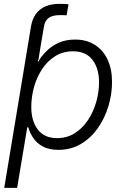

<svg xmlns="http://www.w3.org/2000/svg" viewBox="-20 -749 635 974"><path d="M108.9 -444.8 125 -541 137.2 -614.7Q146.5 -670.9 183.3 -700.2Q220.2 -729.5 282.2 -729.5Q295.4 -729.5 307.4 -729Q319.3 -728.5 327.6 -727.1L317.9 -671.4Q309.6 -671.9 300.5 -672.1Q291.5 -672.4 284.7 -672.4Q247.6 -672.4 227.8 -658.9Q208 -645.5 203.1 -614.7L190.4 -541L174.8 -444.8ZM1.5 204.1 125 -541H189L171.4 -437.5H174.8Q190.4 -464.8 216.1 -490.2Q241.7 -515.6 277.6 -532Q313.5 -548.3 360.4 -548.3Q418.9 -548.3 460.9 -521.7Q502.9 -495.1 525.6 -447Q548.3 -398.9 548.3 -333Q548.3 -271 529.8 -209.7Q511.2 -148.4 476.1 -98.6Q440.9 -48.8 390.6 -18.8Q340.3 11.2 276.9 11.2Q228 11.2 196.8 -6.1Q165.5 -23.4 148.2 -49.8Q130.9 -76.2 123.5 -103H118.2L66.9 204.1ZM269 -48.3Q320.3 -48.3 359.9 -73.7Q399.4 -99.1 426.8 -140.6Q454.1 -182.1 468.3 -232.2Q482.4 -282.2 482.4 -331.5Q482.4 -401.9 449.2 -445.3Q416 -488.8 350.6 -488.8Q299.3 -488.8 259.8 -463.9Q220.2 -439 193.1 -397.7Q166 -356.4 152.3 -306.4Q138.7 -256.3 138.7 -206.1Q138.7 -134.8 171.9 -91.6Q205.1 -48.3 269 -48.3Z"/></svg>

Font: Inter 17pt Light
Style: Italic
Weight: 300
Italic angle: -9.3988°
Version: Version 4.001;git-66647c0bb